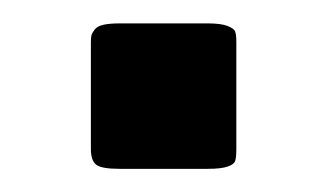

<svg xmlns="http://www.w3.org/2000/svg" viewBox="-20 -128 273 165"><path d="M183.1 -91.8V0Q183.1 7.3 182.1 10.3Q181.2 13.2 175.8 15.1Q170.4 17.1 158.2 17.1H83Q66.9 17.1 62.5 13.4Q58.1 9.8 58.1 0V-91.8Q58.1 -95.7 58.6 -97.7Q59.1 -99.6 61.3 -102.5Q63.5 -105.5 68.8 -106.7Q74.2 -107.9 83 -107.9H158.2Q169.9 -107.9 175.5 -105.7Q181.2 -103.5 182.1 -100.8Q183.1 -98.1 183.1 -91.8Z"/></svg>

Font: Resagokr
Style: Bold
Weight: 600
Designer: gluk
Foundry: gluk
Version: Version 0.95